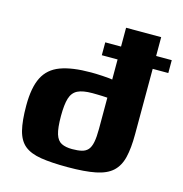

<svg xmlns="http://www.w3.org/2000/svg" viewBox="-95 -702 752 791"><g transform="rotate(15 281.5 -306.5)"><path d="M279.5 -534.8H346.8V-615.1H496.5V-534.8H563.1V-479.9H496.5L496.2 -201Q496.2 -141.3 486.6 -101.8Q477 -62.3 452.1 -39.4Q427.2 -16.5 381.3 -7.3Q335.4 2 262 2Q192.8 2 148 -5.2Q103.2 -12.4 78 -32.9Q52.9 -53.4 42.6 -93.7Q32.4 -134 32.4 -199.6Q32.4 -276.4 54.5 -320Q76.5 -363.5 125.5 -381.7Q174.5 -400 255.2 -400Q263.1 -400 276.5 -399.7Q289.8 -399.4 304.2 -398.4Q318.5 -397.4 330.3 -396.4Q342.1 -395.4 346.8 -394V-479.9H279.5ZM261.2 -74.6Q285.4 -74.6 301.9 -78.6Q318.4 -82.6 328.2 -93.7Q338 -104.9 342.4 -126.7Q346.8 -148.6 346.8 -183.6V-316.8Q345.2 -316.8 339.4 -317.3Q333.6 -317.8 324.2 -318.1Q314.8 -318.4 304.2 -318.7Q293.5 -319 283.1 -319Q241.8 -319 220 -308.1Q198.2 -297.2 189.9 -270.3Q181.7 -243.4 181.7 -194.9Q181.7 -143.8 189.7 -118.1Q197.7 -92.4 215.5 -83.5Q233.3 -74.6 261.2 -74.6Z"/></g></svg>

Font: Genos Thin
Style: Regular
Weight: 100
Designer: Robert E. Leuschke
Foundry: Robert E. Leuschke
Version: Version 1.010